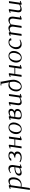

<svg xmlns="http://www.w3.org/2000/svg" viewBox="2795 -3564 1063 6693"><g transform="rotate(-90 3326.5 -217.5)"><path d="M54.2 293.9 56.2 269 147.9 -372.1Q150.9 -393.1 141.1 -393.1Q129.9 -393.1 94.2 -378.9L87.9 -405.8Q142.6 -429.2 163.1 -436.5Q183.6 -443.8 195.8 -443.8Q221.2 -443.8 221.2 -421.9Q221.2 -416 220.2 -411.1L219.2 -404.8Q309.6 -456.1 356.9 -456.1Q394 -456.1 420.9 -443.6Q447.8 -431.2 462.6 -408.9Q477.5 -386.7 484.4 -359.6Q491.2 -332.5 491.2 -298.8Q491.2 -162.6 420.2 -78.9Q349.1 4.9 224.1 4.9Q198.7 4.9 162.1 0L119.1 289.1ZM165 -26.9Q197.3 -22 234.9 -22Q271 -22 304.4 -39.3Q337.9 -56.6 364.5 -88.9Q391.1 -121.1 407 -173.1Q422.9 -225.1 422.9 -289.1Q422.9 -410.2 328.1 -410.2Q282.2 -410.2 213.9 -372.1Z M550.8 -78.1Q550.8 -156.2 630.1 -200.7Q709.5 -245.1 845.7 -245.1L849.6 -269Q852.5 -283.7 852.5 -309.1Q852.5 -361.3 830.1 -385.7Q807.6 -410.2 761.7 -410.2Q719.7 -410.2 645.5 -371.1L636.7 -394Q745.6 -456.1 795.9 -456.1Q920.9 -456.1 920.9 -325.2Q920.9 -304.7 915.5 -264.2L883.8 -64.9Q880.9 -43.9 890.6 -43.9Q899.9 -43.9 934.6 -58.1L942.9 -30.8Q890.1 -8.3 868.4 -0.7Q846.7 6.8 834.5 6.8Q809.6 6.8 809.6 -16.1Q809.6 -19.5 811.5 -33.2L813.5 -45.9Q716.8 6.8 643.6 6.8Q599.6 6.8 575.2 -16.8Q550.8 -40.5 550.8 -78.1ZM618.7 -94.2Q618.7 -70.3 634.8 -53.7Q650.9 -37.1 689.5 -37.1Q720.2 -37.1 756.6 -49.6Q793 -62 818.8 -76.2L840.8 -217.8Q794.9 -217.8 756.3 -210.9Q717.8 -204.1 686.3 -189.9Q654.8 -175.8 636.7 -151.4Q618.7 -127 618.7 -94.2Z M1016.6 -43.9 1031.7 -67.9Q1102.1 -28.8 1184.6 -28.8Q1207 -28.8 1230.2 -35.4Q1253.4 -42 1273.9 -54.7Q1294.4 -67.4 1307.4 -88.6Q1320.3 -109.9 1320.3 -136.2Q1320.3 -217.8 1179.7 -217.8V-245.1Q1201.7 -248 1223.6 -254.6Q1245.6 -261.2 1270.3 -273.2Q1294.9 -285.2 1310.3 -306.2Q1325.7 -327.1 1325.7 -354Q1325.7 -386.7 1301.3 -404.3Q1276.9 -421.9 1242.7 -421.9Q1219.2 -421.9 1201.7 -416.7Q1184.1 -411.6 1172.6 -401.6Q1161.1 -391.6 1154.3 -382.1Q1147.5 -372.6 1140.6 -358.9L1073.7 -352.1L1075.7 -378.9Q1090.3 -412.1 1141.6 -433.1Q1192.9 -454.1 1248.5 -454.1Q1316.4 -454.1 1354 -430.2Q1391.6 -406.2 1391.6 -358.9Q1391.6 -339.8 1385 -322.3Q1378.4 -304.7 1369.1 -293Q1359.9 -281.2 1348.1 -271.7Q1336.4 -262.2 1327.6 -257.3Q1318.8 -252.4 1311.5 -250Q1320.3 -248.5 1329.8 -244.4Q1339.4 -240.2 1350.8 -231.9Q1362.3 -223.6 1371.1 -212.6Q1379.9 -201.7 1385.7 -184.8Q1391.6 -168 1391.6 -147.9Q1391.6 -96.7 1362.3 -60.8Q1333 -24.9 1288.1 -9Q1243.2 6.8 1187.5 6.8Q1136.7 6.8 1098.6 -4.2Q1060.5 -15.1 1016.6 -43.9Z M1496.1 -405.8Q1550.8 -429.2 1571.3 -436.5Q1591.8 -443.8 1604 -443.8Q1628.4 -443.8 1628.4 -420.9Q1628.4 -419.4 1627.9 -416.7Q1627.4 -414.1 1627 -409.4Q1626.5 -404.8 1626 -401.9L1604 -245.1H1816.4L1843.3 -434.1L1910.2 -439L1908.2 -411.1L1860.4 -64.9Q1858.9 -53.7 1860.1 -48.8Q1861.3 -43.9 1867.2 -43.9Q1876.5 -43.9 1911.1 -58.1L1920.4 -30.8Q1832 6.8 1809.1 6.8Q1784.2 6.8 1784.2 -16.1Q1784.2 -21.5 1786.1 -35.2L1813 -217.8H1600.1L1570.3 0L1503.4 4.9L1505.4 -20L1556.2 -372.1Q1559.1 -393.1 1549.3 -393.1Q1538.1 -393.1 1502.4 -378.9Z M1999 -187Q1999 -233.9 2014.6 -280.3Q2030.3 -326.7 2058.8 -365.2Q2087.4 -403.8 2132.8 -428Q2178.2 -452.1 2231.9 -452.1Q2311.5 -452.1 2357.9 -402.3Q2404.3 -352.5 2404.3 -270Q2404.3 -233.4 2394.3 -194.8Q2384.3 -156.2 2364 -120.1Q2343.8 -84 2316.2 -55.7Q2288.6 -27.3 2250 -10.3Q2211.4 6.8 2168 6.8Q2091.3 6.8 2045.2 -48.3Q1999 -103.5 1999 -187ZM2066.9 -176.8Q2066.9 -109.4 2093 -64.7Q2119.1 -20 2170.9 -20Q2210 -20 2242.9 -45.2Q2275.9 -70.3 2295.9 -109.6Q2315.9 -148.9 2326.9 -193.1Q2337.9 -237.3 2337.9 -278.8Q2337.9 -344.2 2310.5 -383.5Q2283.2 -422.9 2229 -422.9Q2197.8 -422.9 2170.7 -407.7Q2143.6 -392.6 2124.8 -367.7Q2106 -342.8 2092.8 -310.8Q2079.6 -278.8 2073.2 -244.6Q2066.9 -210.4 2066.9 -176.8Z M2489.7 -405.8Q2544.4 -429.2 2564.9 -436.5Q2585.4 -443.8 2597.7 -443.8Q2623 -443.8 2623 -421.9Q2623 -416 2622.1 -411.1L2621.1 -405.8Q2712.4 -454.1 2769 -454.1Q2817.4 -454.1 2848.6 -431.2Q2879.9 -408.2 2879.9 -361.8Q2879.9 -337.4 2870.1 -315.9Q2860.4 -294.4 2845.2 -280.3Q2830.1 -266.1 2817.9 -258.1Q2805.7 -250 2794.9 -245.1Q2807.6 -242.2 2820.1 -235.8Q2832.5 -229.5 2845.5 -218Q2858.4 -206.5 2866.7 -188Q2875 -169.4 2875 -146Q2875 -93.3 2845 -58.3Q2814.9 -23.4 2766.6 -8.3Q2718.3 6.8 2653.8 6.8Q2619.6 6.8 2594 1.2Q2568.4 -4.4 2553 -13.4Q2537.6 -22.5 2528.1 -35.9Q2518.6 -49.3 2515.1 -63.2Q2511.7 -77.1 2511.7 -94.2Q2511.7 -107.9 2518.1 -149.9L2549.8 -372.1Q2552.7 -393.1 2543 -393.1Q2531.7 -393.1 2496.1 -378.9ZM2578.6 -95.2Q2578.6 -55.2 2597.9 -37.6Q2617.2 -20 2658.7 -20Q2686.5 -20 2712.2 -26.9Q2737.8 -33.7 2759.5 -47.1Q2781.2 -60.5 2794.4 -84Q2807.6 -107.4 2807.6 -138.2Q2807.6 -163.1 2794.7 -180.2Q2781.7 -197.3 2758.8 -204.8Q2735.8 -212.4 2714.6 -215.1Q2693.4 -217.8 2666 -217.8H2593.8L2584 -150.9Q2578.6 -103.5 2578.6 -95.2ZM2597.7 -245.1Q2643.6 -245.1 2680.7 -251Q2717.8 -256.8 2747.6 -269.3Q2777.3 -281.7 2793.7 -303.5Q2810.1 -325.2 2810.1 -355Q2810.1 -384.3 2788.6 -397.2Q2767.1 -410.2 2741.7 -410.2Q2682.6 -410.2 2615.7 -372.1Z M2983.4 -405.8Q3038.1 -429.2 3058.6 -436.5Q3079.1 -443.8 3091.3 -443.8Q3115.7 -443.8 3115.7 -420.9Q3115.7 -419.4 3115.2 -416.7Q3114.7 -414.1 3114.3 -409.4Q3113.8 -404.8 3113.3 -401.9L3077.6 -150.9Q3073.7 -120.6 3073.7 -111.8Q3073.7 -71.8 3091.8 -54.4Q3109.9 -37.1 3148.4 -37.1Q3176.8 -37.1 3215.1 -49.8Q3253.4 -62.5 3276.4 -76.2L3327.6 -434.1L3393.6 -439L3391.6 -411.1L3342.3 -64.9Q3339.4 -43.9 3349.6 -43.9Q3359.9 -43.9 3395.5 -58.1L3402.3 -30.8Q3350.1 -8.3 3328.1 -0.7Q3306.2 6.8 3293.5 6.8Q3268.6 6.8 3268.6 -16.1Q3268.6 -19.5 3270.5 -33.2L3272.5 -45.9Q3179.7 6.8 3102.5 6.8Q3051.8 6.8 3028.6 -23.2Q3005.4 -53.2 3005.4 -99.1Q3005.4 -114.7 3008.3 -136.2L3043.5 -372.1Q3046.4 -393.1 3036.6 -393.1Q3025.4 -393.1 2989.7 -378.9Z M3485.8 -182.1Q3485.8 -218.8 3494.6 -256.3Q3503.4 -293.9 3522 -329.8Q3540.5 -365.7 3566.4 -393.8Q3592.3 -421.9 3629.2 -439Q3666 -456.1 3709 -456.1Q3747.6 -456.1 3803.2 -435.1L3752.9 -702.1H3691.9L3697.3 -729H3830.1L3825.2 -702.1L3886.2 -372.1Q3893.1 -331.5 3893.1 -282.2Q3893.1 -231.4 3876.7 -180.9Q3860.4 -130.4 3830.8 -88.1Q3801.3 -45.9 3755.1 -19.5Q3709 6.8 3655.3 6.8Q3578.6 6.8 3532.2 -48.1Q3485.8 -103 3485.8 -182.1ZM3551.3 -174.8Q3551.3 -134.8 3561.8 -100.8Q3572.3 -66.9 3597.4 -43.5Q3622.6 -20 3658.2 -20Q3697.3 -20 3730.2 -45.2Q3763.2 -70.3 3783.2 -109.6Q3803.2 -148.9 3814.2 -193.1Q3825.2 -237.3 3825.2 -278.8Q3825.2 -322.3 3809.1 -402.8Q3783.7 -416 3741.2 -416Q3660.2 -416 3605.7 -352.8Q3551.3 -289.6 3551.3 -174.8Z M3988.8 -405.8Q4043.5 -429.2 4064 -436.5Q4084.5 -443.8 4096.7 -443.8Q4121.1 -443.8 4121.1 -420.9Q4121.1 -419.4 4120.6 -416.7Q4120.1 -414.1 4119.6 -409.4Q4119.1 -404.8 4118.7 -401.9L4096.7 -245.1H4309.1L4335.9 -434.1L4402.8 -439L4400.9 -411.1L4353 -64.9Q4351.6 -53.7 4352.8 -48.8Q4354 -43.9 4359.9 -43.9Q4369.1 -43.9 4403.8 -58.1L4413.1 -30.8Q4324.7 6.8 4301.8 6.8Q4276.9 6.8 4276.9 -16.1Q4276.9 -21.5 4278.8 -35.2L4305.7 -217.8H4092.8L4063 0L3996.1 4.9L3998 -20L4048.8 -372.1Q4051.8 -393.1 4042 -393.1Q4030.8 -393.1 3995.1 -378.9Z M4491.7 -187Q4491.7 -233.9 4507.3 -280.3Q4522.9 -326.7 4551.5 -365.2Q4580.1 -403.8 4625.5 -428Q4670.9 -452.1 4724.6 -452.1Q4804.2 -452.1 4850.6 -402.3Q4897 -352.5 4897 -270Q4897 -233.4 4887 -194.8Q4877 -156.2 4856.7 -120.1Q4836.4 -84 4808.8 -55.7Q4781.2 -27.3 4742.7 -10.3Q4704.1 6.8 4660.6 6.8Q4584 6.8 4537.8 -48.3Q4491.7 -103.5 4491.7 -187ZM4559.6 -176.8Q4559.6 -109.4 4585.7 -64.7Q4611.8 -20 4663.6 -20Q4702.6 -20 4735.6 -45.2Q4768.6 -70.3 4788.6 -109.6Q4808.6 -148.9 4819.6 -193.1Q4830.6 -237.3 4830.6 -278.8Q4830.6 -344.2 4803.2 -383.5Q4775.9 -422.9 4721.7 -422.9Q4690.4 -422.9 4663.3 -407.7Q4636.2 -392.6 4617.4 -367.7Q4598.6 -342.8 4585.4 -310.8Q4572.3 -278.8 4565.9 -244.6Q4559.6 -210.4 4559.6 -176.8Z M4959.5 -176.8Q4959.5 -214.8 4970.5 -253.9Q4981.4 -293 5002.7 -328.4Q5023.9 -363.8 5052.7 -391.6Q5081.5 -419.4 5120.6 -435.8Q5159.7 -452.1 5202.6 -452.1Q5249 -452.1 5286.9 -436.5Q5324.7 -420.9 5336.4 -386.2L5334.5 -358.9L5266.6 -352.1Q5264.2 -386.2 5248.8 -404.1Q5233.4 -421.9 5197.8 -421.9Q5160.6 -421.9 5128.4 -402.3Q5096.2 -382.8 5074.5 -350.6Q5052.7 -318.4 5040.5 -277.3Q5028.3 -236.3 5028.3 -193.8Q5028.3 -120.6 5065.2 -78.4Q5102.1 -36.1 5161.6 -36.1Q5195.8 -36.1 5222.7 -43.7Q5249.5 -51.3 5283.7 -67.9L5292.5 -43.9Q5238.3 -15.6 5204.6 -4.4Q5170.9 6.8 5125.5 6.8Q5052.2 6.8 5005.9 -43.9Q4959.5 -94.7 4959.5 -176.8Z M5417 -405.8Q5471.7 -429.2 5492.2 -436.5Q5512.7 -443.8 5524.9 -443.8Q5550.3 -443.8 5550.3 -421.9Q5550.3 -416 5549.3 -411.1L5548.3 -404.8Q5638.7 -456.1 5686 -456.1Q5772.9 -456.1 5802.2 -391.1Q5868.2 -427.2 5904.3 -441.7Q5940.4 -456.1 5967.3 -456.1Q6029.8 -456.1 6062 -422.1Q6094.2 -388.2 6094.2 -323.2Q6094.2 -298.8 6091.3 -274.9L6062 -64.9Q6059.1 -43.9 6069.3 -43.9Q6078.6 -43.9 6113.3 -58.1L6121.1 -30.8Q6068.8 -8.3 6046.9 -0.7Q6024.9 6.8 6012.2 6.8Q5988.3 6.8 5988.3 -16.1Q5988.3 -19.5 5990.2 -35.2L6022.9 -270Q6025.9 -291.5 6025.9 -308.1Q6025.9 -410.2 5931.2 -410.2Q5891.1 -410.2 5824.2 -372.1L5769 0L5703.1 4.9L5705.1 -19L5742.2 -270Q5745.1 -291.5 5745.1 -308.1Q5745.1 -410.2 5649.9 -410.2Q5610.8 -410.2 5543.9 -372.1L5491.2 0L5424.3 4.9L5426.3 -19L5477.1 -372.1Q5480 -393.1 5470.2 -393.1Q5459 -393.1 5423.3 -378.9Z M6221.7 -405.8Q6276.4 -429.2 6296.9 -436.5Q6317.4 -443.8 6329.6 -443.8Q6354 -443.8 6354 -420.9Q6354 -419.4 6353.5 -416.7Q6353 -414.1 6352.5 -409.4Q6352.1 -404.8 6351.6 -401.9L6315.9 -150.9Q6312 -120.6 6312 -111.8Q6312 -71.8 6330.1 -54.4Q6348.1 -37.1 6386.7 -37.1Q6415 -37.1 6453.4 -49.8Q6491.7 -62.5 6514.6 -76.2L6565.9 -434.1L6631.8 -439L6629.9 -411.1L6580.6 -64.9Q6577.6 -43.9 6587.9 -43.9Q6598.1 -43.9 6633.8 -58.1L6640.6 -30.8Q6588.4 -8.3 6566.4 -0.7Q6544.4 6.8 6531.7 6.8Q6506.8 6.8 6506.8 -16.1Q6506.8 -19.5 6508.8 -33.2L6510.7 -45.9Q6418 6.8 6340.8 6.8Q6290 6.8 6266.8 -23.2Q6243.7 -53.2 6243.7 -99.1Q6243.7 -114.7 6246.6 -136.2L6281.7 -372.1Q6284.7 -393.1 6274.9 -393.1Q6263.7 -393.1 6228 -378.9Z"/></g></svg>

Font: Dehuti Alt
Style: Italic
Weight: 400
Version: Version 1.2